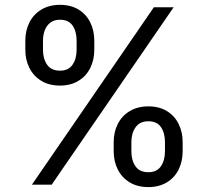

<svg xmlns="http://www.w3.org/2000/svg" viewBox="-20 -757 852 787"><path d="M446 -174.7Q446 -215.2 462.7 -248.6Q479.4 -282 511.7 -301.5Q544 -321 588.1 -321Q632.8 -321 664.4 -301.5Q696 -282 712.4 -248.6Q728.7 -215.2 728.7 -174.7V-136.4Q728.7 -95.9 712.4 -62.5Q696 -29.1 664.1 -9.6Q632.1 9.9 588.1 9.9Q543.3 9.9 511.4 -9.6Q479.4 -29.1 462.7 -62.5Q446 -95.9 446 -136.4ZM518.5 -136.4Q518.5 -99.8 535.3 -75.5Q552.2 -51.1 588.1 -51.1Q622.9 -51.1 639.6 -75.5Q656.2 -99.8 656.2 -136.4V-174.7Q656.2 -211.6 639.9 -235.8Q623.6 -259.9 588.1 -259.9Q553.3 -259.9 535.9 -235.4Q518.5 -210.9 518.5 -174.7ZM83.8 -590.9Q83.8 -631.4 100.5 -664.8Q117.2 -698.2 149.5 -717.7Q181.8 -737.2 225.9 -737.2Q270.6 -737.2 302.2 -717.7Q333.8 -698.2 350.1 -664.8Q366.5 -631.4 366.5 -590.9V-552.6Q366.5 -512.1 350.1 -478.7Q333.8 -445.3 301.8 -425.8Q269.9 -406.2 225.9 -406.2Q181.1 -406.2 149.1 -425.8Q117.2 -445.3 100.5 -478.7Q83.8 -512.1 83.8 -552.6ZM156.2 -552.6Q156.2 -516 173.1 -491.7Q190 -467.3 225.9 -467.3Q260.7 -467.3 277.3 -491.7Q294 -516 294 -552.6V-590.9Q294 -627.8 277.7 -652Q261.4 -676.1 225.9 -676.1Q202.1 -676.1 186.6 -664.4Q171.2 -652.7 163.7 -633.3Q156.2 -614 156.2 -590.9ZM110.8 0 610.8 -727.3H691.8L191.8 0Z"/></svg>

Font: Riot Sans
Style: Regular
Weight: 400
Designer: Rasmus Andersson
Foundry: rsms
Version: Version 3.005